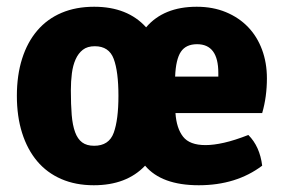

<svg xmlns="http://www.w3.org/2000/svg" viewBox="-20 -534 840 569"><path d="M757 -199H500Q503 -154 522.5 -129Q542 -104 589 -104Q613 -104 644 -111Q675 -118 716 -134Q750 -100 757 -43Q680 15 569 15Q459 15 410 -43Q355 15 258 15Q204 15 161.5 -3.5Q119 -22 90 -56.5Q61 -91 45.5 -140Q30 -189 30 -250Q30 -311 45.5 -360Q61 -409 90.5 -443.5Q120 -478 162.5 -496Q205 -514 259 -514Q358 -514 413 -453Q465 -514 563 -514Q611 -514 649.5 -498Q688 -482 715 -454Q742 -426 756.5 -387Q771 -348 771 -302Q771 -247 757 -199ZM261 -397Q239 -397 225.5 -386.5Q212 -376 204 -358Q196 -340 193 -316.5Q190 -293 190 -266Q190 -224 192.5 -193.5Q195 -163 202.5 -142.5Q210 -122 223.5 -112Q237 -102 259 -102Q303 -102 317 -140.5Q331 -179 331 -250Q331 -322 317 -359.5Q303 -397 261 -397ZM564 -403Q531 -403 516 -380.5Q501 -358 499 -307H627V-318Q627 -403 564 -403Z"/></svg>

Font: Signika
Style: Bold
Weight: 700
Designer: Anna Giedrys
Foundry: Anna Giedrys
Version: Version 1.001